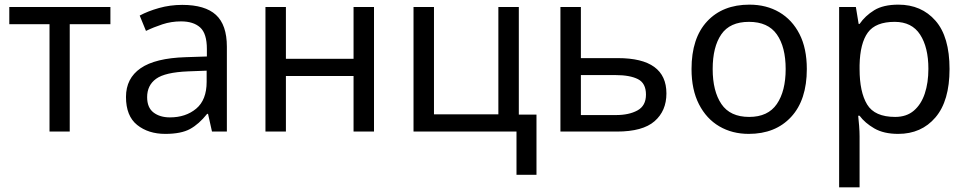

<svg xmlns="http://www.w3.org/2000/svg" viewBox="-20 -566 4160 826"><path d="M455 -462H280V0H193V-462H20V-536H455Z M764 -545Q862 -545 909 -502Q956 -459 956 -365V0H892L875 -76H871Q836 -32 797.5 -11Q759 10 691 10Q618 10 570 -28.5Q522 -67 522 -149Q522 -229 585 -272.5Q648 -316 779 -320L870 -323V-355Q870 -422 841 -448Q812 -474 759 -474Q717 -474 679 -461.5Q641 -449 608 -433L581 -499Q616 -518 664 -531.5Q712 -545 764 -545ZM869 -262 790 -259Q690 -255 651.5 -227Q613 -199 613 -148Q613 -103 640.5 -82Q668 -61 711 -61Q779 -61 824 -98.5Q869 -136 869 -214Z M1210 -536V-313H1501V-536H1589V0H1501V-239H1210V0H1122V-536Z M2288 186H2202V0H1759V-536H1847V-74H2124V-536H2212V-73H2288Z M2479 -316H2638Q2847 -316 2847 -164Q2847 -89 2796 -44.5Q2745 0 2634 0H2391V-536H2479ZM2759 -159Q2759 -208 2724.5 -225.5Q2690 -243 2628 -243H2479V-71H2630Q2686 -71 2722.5 -91Q2759 -111 2759 -159Z M3451 -269Q3451 -136 3383.5 -63Q3316 10 3201 10Q3130 10 3074.5 -22.5Q3019 -55 2987 -117.5Q2955 -180 2955 -269Q2955 -402 3022 -474Q3089 -546 3204 -546Q3277 -546 3332.5 -513.5Q3388 -481 3419.5 -419.5Q3451 -358 3451 -269ZM3046 -269Q3046 -174 3083.5 -118.5Q3121 -63 3203 -63Q3284 -63 3322 -118.5Q3360 -174 3360 -269Q3360 -364 3322 -418Q3284 -472 3202 -472Q3120 -472 3083 -418Q3046 -364 3046 -269Z M3845 -546Q3944 -546 4004.5 -477Q4065 -408 4065 -269Q4065 -132 4004.5 -61Q3944 10 3844 10Q3782 10 3741.5 -13.5Q3701 -37 3678 -68H3672Q3674 -51 3676 -25Q3678 1 3678 20V240H3590V-536H3662L3674 -463H3678Q3702 -498 3741 -522Q3780 -546 3845 -546ZM3829 -472Q3747 -472 3713.5 -426Q3680 -380 3678 -286V-269Q3678 -170 3710.5 -116.5Q3743 -63 3831 -63Q3880 -63 3911.5 -90Q3943 -117 3958.5 -163.5Q3974 -210 3974 -270Q3974 -362 3938.5 -417Q3903 -472 3829 -472Z"/></svg>

Font: Noto Sans IKEA
Style: Regular
Weight: 400
Designer: Monotype Design Team
Foundry: Monotype Imaging Inc.
Version: Version 2.001